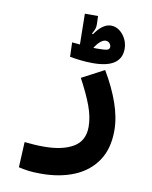

<svg xmlns="http://www.w3.org/2000/svg" viewBox="-91 -660 768 967"><g transform="rotate(10 293.0 -176.0)"><path d="M186.5 239.7Q147.5 239.7 122.8 236.6Q98.1 233.4 70.8 227.1L77.1 97.2Q105 99.6 124.5 101.3Q144 103 176.8 103Q270.5 103 325.9 70.6Q381.3 38.1 381.3 -34.2Q381.3 -83.5 360.6 -139.9Q339.8 -196.3 299.8 -270.5L413.6 -330.6Q460.4 -252 486.3 -178Q512.2 -104 512.2 -38.1Q512.2 55.2 470.5 116.9Q428.7 178.7 355.2 209.2Q281.7 239.7 186.5 239.7ZM346.7 -354Q313 -354 282 -357.7Q251 -361.3 228 -365.7L225.6 -439Q238.8 -438 262.9 -435.5Q287.1 -433.1 311.8 -431.4Q336.4 -429.7 351.1 -429.7Q392.1 -429.7 405.3 -433.3Q418.5 -437 418.5 -449.7Q418.5 -459 410.9 -467.8Q403.3 -476.6 390.6 -476.6Q377 -476.6 359.6 -460.7Q342.3 -444.8 316.4 -398.4L268.6 -407.2Q298.8 -470.2 333.3 -513.2Q367.7 -556.2 405.3 -556.2Q427.7 -556.2 447.3 -542Q466.8 -527.8 479.2 -504.2Q491.7 -480.5 491.7 -452.1Q491.7 -403.8 455.6 -378.9Q419.4 -354 346.7 -354ZM266.6 -409.7 263.7 -592.3H331.1L332.5 -551.3Q333 -536.6 328.9 -525.4Q324.7 -514.2 316.4 -500.5L330.1 -491.2L331.5 -434.6Z"/></g></svg>

Font: Cascadia Code
Style: Regular
Weight: 400
Monospace: yes
Designer: Aaron Bell
Foundry: Saja Typeworks
Version: Version 2106.017